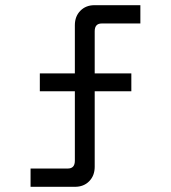

<svg xmlns="http://www.w3.org/2000/svg" viewBox="-20 -720 660 740"><path d="M268.8 0H97.8V-70.5H241.5Q268.5 -70.5 268.5 -100.5V-368.2H133.5V-437.2H268.5V-622.8Q268.5 -656.8 289.6 -678.4Q310.8 -700 344 -700H521V-629.5H372Q345 -629.5 345 -599.5V-437.2H486.2V-368.2H345V-77.2Q345 -43.2 323.9 -21.6Q302.8 0 268.8 0Z"/></svg>

Font: Space Grotesk Variable Light
Style: Regular
Weight: 300
Designer: Florian Karsten
Foundry: Florian Karsten
Version: Version 2.000